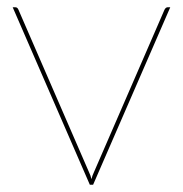

<svg xmlns="http://www.w3.org/2000/svg" viewBox="-20 -510 505 530"><path d="M15 -490H22Q26 -490 28 -487.8Q30 -485.5 31 -483L226 -34Q228 -29.5 229.8 -25Q231.5 -20.5 232.5 -15.5Q233.5 -20.5 235.2 -25Q237 -29.5 239 -34L434 -483Q437.5 -490 443 -490H450L237 0H228Z"/></svg>

Font: Lato TR Hairline
Style: Regular
Weight: 250
Designer: Lukasz Dziedzic
Foundry: Lukasz Dziedzic
Version: Version 1.104 2013